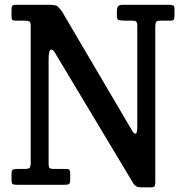

<svg xmlns="http://www.w3.org/2000/svg" viewBox="-20 -770 761 800"><path d="M80.5 -684H45.5Q34.5 -684 31.2 -687.5Q28 -691 28 -701.5V-726Q28 -740.5 30.8 -745.2Q33.5 -750 48 -750H182.5Q211.5 -750 218.8 -744.2Q226 -738.5 237.5 -723.5L530.5 -225.5Q538.5 -211.5 545.2 -213Q552 -214.5 552 -245V-661Q552 -676.5 547.2 -680.2Q542.5 -684 527.5 -684H500.5Q488.5 -684 477.8 -685.8Q467 -687.5 467 -701V-722Q467 -737.5 471.8 -743.8Q476.5 -750 492 -750H683Q692.5 -750 699.8 -748Q707 -746 707 -735V-707Q707 -693 704.5 -688.5Q702 -684 691.5 -684H650.5Q635 -684 631 -679.2Q627 -674.5 627 -658.5V-11.5Q627 -2 624.8 4.2Q622.5 10.5 611.5 10.5H568Q555 10.5 549 7Q543 3.5 537 -3.5L208.5 -551Q199.5 -566.5 191 -562.5Q182.5 -558.5 182.5 -522V-88.5Q182.5 -74 186.2 -70Q190 -66 205 -66H255.5Q267 -66 269.8 -61.5Q272.5 -57 272.5 -46V-20.5Q272.5 -6.5 267.5 -3.2Q262.5 0 249.5 0H50.5Q36.5 0 32.2 -3.2Q28 -6.5 28 -20.5V-46.5Q28 -60.5 33.8 -63.2Q39.5 -66 52 -66H80.5Q98.5 -66 103.2 -70.5Q108 -75 108 -92V-659Q108 -676.5 103 -680.2Q98 -684 80.5 -684Z"/></svg>

Font: Besley* Narrow Medium
Style: Regular
Weight: 500
Width: 4
Designer: Owen Earl
Foundry: indestructible type*
Version: Version 3.000; ttfautohint (v1.8.3)